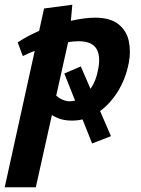

<svg xmlns="http://www.w3.org/2000/svg" viewBox="-58 -506 597 815"><path d="M-38 289 129 -470 249 -486 237 -353 94 289ZM333 103 215 -194 285 -224 413 72ZM247 6Q210 6 182 -7Q154 -20 136 -40Q118 -60 109 -79L161 -121Q179 -98 199 -87Q219 -76 237 -76Q264 -76 288 -91.5Q312 -107 330.5 -135.5Q349 -164 357 -204Q371 -265 352 -298Q333 -331 275 -331Q255 -331 226.5 -326.5Q198 -322 164.5 -313.5Q131 -305 98.5 -293.5Q66 -282 39 -268L17 -326Q68 -360 128.5 -383Q189 -406 246.5 -418.5Q304 -431 345 -431Q410 -431 444.5 -403.5Q479 -376 488.5 -332.5Q498 -289 489 -241Q476 -171 440.5 -115Q405 -59 355.5 -26.5Q306 6 247 6Z"/></svg>

Font: Ysabeau ExtraBold
Style: Italic
Weight: 800
Italic angle: -12°
Designer: Christian Thalmann (Catharsis Fonts)
Version: Version 2.002